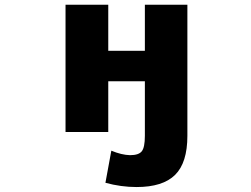

<svg xmlns="http://www.w3.org/2000/svg" viewBox="-20 -544 1040 794"><path d="M579.1 17.6V-208H427.7V2H251V-524.4H427.7V-334H579.1V-524.4H754.9V17.6Q754.9 128.9 704.1 179.2Q653.3 229.5 544.9 229.5Q480.5 229.5 416 211.9L440.4 79.1Q482.4 96.7 517.6 97.7Q553.7 97.7 566.4 81.5Q579.1 65.4 579.1 17.6Z"/></svg>

Font: Gen Shin Gothic Monospace Heavy
Style: Bold
Weight: 800
Designer: [Source Han Sans]
Ryoko NISHIZUKA  (kana & ideographs); Paul D. Hunt (Latin, Greek & Cyrillic); Wenlong ZHANG  (bopomofo
Version: Version 1.002.20150607